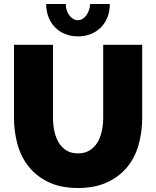

<svg xmlns="http://www.w3.org/2000/svg" viewBox="-20 -934 781 960"><path d="M370 -167Q404 -167 428 -182Q452 -197 467 -221.5Q482 -246 489 -278Q496 -310 496 -345V-710H691V-345Q691 -271 672 -206.5Q653 -142 613 -95Q573 -48 512.5 -21Q452 6 370 6Q285 6 224.5 -22.5Q164 -51 125 -99Q86 -147 68 -210.5Q50 -274 50 -345V-710H245V-345Q245 -310 252 -277.5Q259 -245 274 -220.5Q289 -196 312.5 -181.5Q336 -167 370 -167ZM370 -833Q393 -833 410.5 -856Q428 -879 431 -914H529Q529 -878 517.5 -848.5Q506 -819 485 -797.5Q464 -776 434.5 -764Q405 -752 370 -752Q335 -752 305.5 -764Q276 -776 255 -797.5Q234 -819 222.5 -848.5Q211 -878 211 -914H309Q309 -881 327 -857Q345 -833 370 -833Z"/></svg>

Font: Raleway
Style: Heavy
Weight: 900
Designer: Matt McInerney, Pablo Impallari, Rodrigo Fuenzalida
Foundry: Matt McInerney, Pablo Impallari, Rodrigo Fuenzalida
Version: Version 2.001; ttfautohint (v0.8) -G 200 -r 50